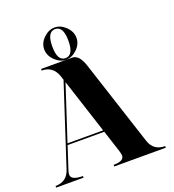

<svg xmlns="http://www.w3.org/2000/svg" viewBox="-152 -977 988 1093"><g transform="rotate(-20 342.0 -430.0)"><path d="M205.1 -762.2Q205.1 -800.3 235.8 -830.1Q266.6 -859.9 302.7 -859.9Q338.9 -859.9 369.6 -830.1Q400.4 -800.3 400.4 -762.2Q400.4 -724.1 369.6 -694.3Q338.9 -664.6 302.7 -664.6Q266.6 -664.6 235.8 -694.8Q205.1 -725.1 205.1 -762.2ZM351.6 -762.2Q351.6 -850.1 302.7 -850.1Q253.9 -850.1 253.9 -762.2Q253.9 -674.3 302.7 -674.3Q351.6 -674.3 351.6 -762.2ZM362.8 -214.8 255.4 -545.9 147 -214.8ZM366.2 -205.1H144L100.6 -72.3Q94.7 -55.7 94.7 -43.9Q94.7 -9.8 166 -9.8V0H0V-9.8Q69.3 -9.8 90.8 -76.2L249.5 -562.5L241.2 -587.9Q217.8 -654.3 150.4 -654.3V-664.1H338.9Q380.9 -664.1 404.3 -591.8L572.3 -76.2Q593.8 -9.8 664.1 -9.8V0H351.6V-9.8Q415 -9.8 415 -43Q415 -54.2 409.2 -72.3Z"/></g></svg>

Font: spinweradC
Style: Bold
Weight: 700
Width: 7
Version: Version 0.3